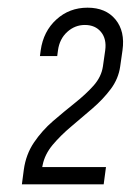

<svg xmlns="http://www.w3.org/2000/svg" viewBox="-20 -810 341 500"><path d="M37 -330 42 -368Q47.5 -408 68.5 -439Q89.5 -470 118.2 -494.8Q147 -519.5 175.2 -542Q203.5 -564.5 223.8 -587.2Q244 -610 248 -637L254 -679Q258 -708.5 243 -726.8Q228 -745 201 -745Q175 -745 155 -726.8Q135 -708.5 131 -679L129 -664H84L86 -679Q93 -728.5 126.8 -759.2Q160.5 -790 208 -790Q255.5 -790 280.8 -759.2Q306 -728.5 299 -679L293 -637Q288.5 -605 268.5 -578.2Q248.5 -551.5 221 -527.8Q193.5 -504 165.8 -480.8Q138 -457.5 117.2 -432.8Q96.5 -408 91 -380L90 -375H256L250 -330Z"/></svg>

Font: Mohave Light Light
Style: Italic
Weight: 300
Italic angle: -8°
Version: Version 2.003